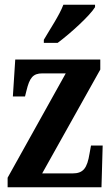

<svg xmlns="http://www.w3.org/2000/svg" viewBox="-20 -786 472 806"><path d="M164 -619V-606H222C276 -646 358 -721 379 -756V-766H246C229 -721 190 -664 164 -619ZM12 0H406L411 -175H362L356 -142C346 -80 330 -58 284 -58H157L401 -494V-536H44L34 -381H85L91 -405C104 -459 118 -478 158 -478H256L12 -40Z"/></svg>

Font: Noto Serif Bengali ExtraCondensed
Style: Bold
Weight: 700
Width: 2
Designer: Juan Bruce, Universal Thirst, Indian Type Foundry and the Monotype Design Team.
Foundry: Monotype Imaging Inc.
Version: Version 2.003